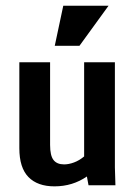

<svg xmlns="http://www.w3.org/2000/svg" viewBox="-20 -659 478 683"><path d="M173.8 3.9Q113.3 3.9 81.1 -29.3Q48.8 -62.5 48.8 -131.8V-437.5H158.2V-143.6Q158.2 -105.5 170.4 -89.8Q182.6 -74.2 208 -74.2Q224.6 -74.2 243.2 -81.1Q261.7 -87.9 279.3 -102.5V-437.5H388.7V-63.5L390.6 0H294.9L289.1 -31.2Q263.7 -13.7 234.9 -4.9Q206.1 3.9 173.8 3.9ZM366.2 -638.7 262.7 -496.1H174.8L205.1 -638.7Z"/></svg>

Font: Sudo Variable
Style: Regular
Weight: 400
Monospace: yes
Designer: Jens Kutilek
Foundry: Jens Kutilek
Version: Version 0.040